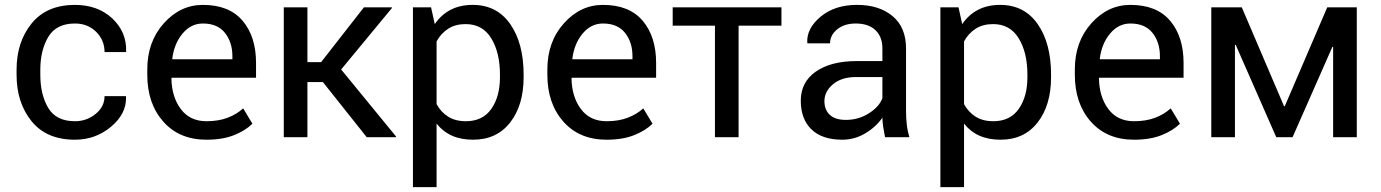

<svg xmlns="http://www.w3.org/2000/svg" viewBox="-20 -558 5619 781"><path d="M284.7 -64.9Q332.5 -64.9 368.9 -94.5Q405.3 -124 405.3 -167H491.7L492.7 -164.1Q495.1 -95.7 431.9 -42.7Q368.7 10.3 284.7 10.3Q169.4 10.3 108.4 -64.9Q47.4 -140.1 47.4 -253.9V-274.4Q47.4 -387.2 108.6 -462.6Q169.9 -538.1 284.7 -538.1Q377.4 -538.1 436.3 -483.4Q495.1 -428.7 493.2 -349.1L492.2 -346.2H405.3Q405.3 -394.5 371.1 -428.5Q336.9 -462.4 284.7 -462.4Q209 -462.4 176.5 -408Q144 -353.5 144 -274.4V-253.9Q144 -172.9 176.3 -118.9Q208.5 -64.9 284.7 -64.9Z M819.8 10.3Q709.5 10.3 644.3 -63.2Q579.1 -136.7 579.1 -253.9V-275.4Q579.1 -388.2 646.2 -463.1Q713.4 -538.1 805.2 -538.1Q912.1 -538.1 966.8 -473.6Q1021.5 -409.2 1021.5 -301.8V-241.7H678.7L677.2 -239.3Q678.7 -163.1 715.8 -114Q752.9 -64.9 819.8 -64.9Q868.7 -64.9 905.5 -78.9Q942.4 -92.8 969.2 -117.2L1006.8 -54.7Q978.5 -26.9 932.1 -8.3Q885.7 10.3 819.8 10.3ZM805.2 -462.4Q756.8 -462.4 722.7 -421.6Q688.5 -380.9 680.7 -319.3L681.6 -316.9H925.3V-329.6Q925.3 -386.2 895 -424.3Q864.7 -462.4 805.2 -462.4Z M1293.5 -224.1H1230.5V0H1134.3V-528.3H1230.5V-305.2H1286.1L1460.4 -528.3H1573.2L1574.7 -525.9L1367.7 -275.4L1591.3 -2.4L1589.8 0H1471.7Z M2109.9 -244.1Q2109.9 -129.9 2055.2 -59.8Q2000.5 10.3 1904.3 10.3Q1855.5 10.3 1818.6 -6.1Q1781.7 -22.5 1755.9 -55.2V203.1H1659.7V-528.3H1733.4L1748.5 -460Q1774.4 -498 1813 -518.1Q1851.6 -538.1 1902.8 -538.1Q2001 -538.1 2055.4 -460.2Q2109.9 -382.3 2109.9 -254.4ZM2013.7 -254.4Q2013.7 -344.2 1978.3 -402.1Q1942.9 -460 1874 -460Q1832.5 -460 1803.2 -441.2Q1773.9 -422.4 1755.9 -389.6V-134.3Q1773.9 -101.6 1803.2 -83.3Q1832.5 -64.9 1875 -64.9Q1943.4 -64.9 1978.5 -115Q2013.7 -165 2013.7 -244.1Z M2447.3 10.3Q2336.9 10.3 2271.7 -63.2Q2206.5 -136.7 2206.5 -253.9V-275.4Q2206.5 -388.2 2273.7 -463.1Q2340.8 -538.1 2432.6 -538.1Q2539.6 -538.1 2594.2 -473.6Q2648.9 -409.2 2648.9 -301.8V-241.7H2306.2L2304.7 -239.3Q2306.2 -163.1 2343.3 -114Q2380.4 -64.9 2447.3 -64.9Q2496.1 -64.9 2533 -78.9Q2569.8 -92.8 2596.7 -117.2L2634.3 -54.7Q2606 -26.9 2559.6 -8.3Q2513.2 10.3 2447.3 10.3ZM2432.6 -462.4Q2384.3 -462.4 2350.1 -421.6Q2315.9 -380.9 2308.1 -319.3L2309.1 -316.9H2552.7V-329.6Q2552.7 -386.2 2522.5 -424.3Q2492.2 -462.4 2432.6 -462.4Z M3158.7 -453.6H2984.4V0H2888.2V-453.6H2716.3V-528.3H3158.7Z M3580.1 0Q3575.2 -23.9 3572.5 -42.2Q3569.8 -60.5 3569.3 -79.1Q3542.5 -41 3499.3 -15.4Q3456.1 10.3 3406.2 10.3Q3323.7 10.3 3280.5 -32Q3237.3 -74.2 3237.3 -148.4Q3237.3 -224.1 3298.6 -266.8Q3359.9 -309.6 3464.8 -309.6H3569.3V-361.8Q3569.3 -408.2 3541 -435.3Q3512.7 -462.4 3460.9 -462.4Q3414.6 -462.4 3385.5 -438.7Q3356.4 -415 3356.4 -381.8H3264.6L3263.7 -384.8Q3260.7 -442.4 3318.1 -490.2Q3375.5 -538.1 3466.3 -538.1Q3556.2 -538.1 3610.8 -492.4Q3665.5 -446.8 3665.5 -360.8V-106.4Q3665.5 -78.1 3668.5 -51.8Q3671.4 -25.4 3679.2 0ZM3420.4 -70.3Q3472.7 -70.3 3514.6 -97.2Q3556.6 -124 3569.3 -158.7V-244.6H3461.4Q3403.3 -244.6 3368.4 -215.3Q3333.5 -186 3333.5 -146.5Q3333.5 -111.3 3355.5 -90.8Q3377.4 -70.3 3420.4 -70.3Z M4255.4 -244.1Q4255.4 -129.9 4200.7 -59.8Q4146 10.3 4049.8 10.3Q4001 10.3 3964.1 -6.1Q3927.2 -22.5 3901.4 -55.2V203.1H3805.2V-528.3H3878.9L3894 -460Q3919.9 -498 3958.5 -518.1Q3997.1 -538.1 4048.3 -538.1Q4146.5 -538.1 4200.9 -460.2Q4255.4 -382.3 4255.4 -254.4ZM4159.2 -254.4Q4159.2 -344.2 4123.8 -402.1Q4088.4 -460 4019.5 -460Q3978 -460 3948.7 -441.2Q3919.4 -422.4 3901.4 -389.6V-134.3Q3919.4 -101.6 3948.7 -83.3Q3978 -64.9 4020.5 -64.9Q4088.9 -64.9 4124 -115Q4159.2 -165 4159.2 -244.1Z M4592.8 10.3Q4482.4 10.3 4417.2 -63.2Q4352.1 -136.7 4352.1 -253.9V-275.4Q4352.1 -388.2 4419.2 -463.1Q4486.3 -538.1 4578.1 -538.1Q4685.1 -538.1 4739.7 -473.6Q4794.4 -409.2 4794.4 -301.8V-241.7H4451.7L4450.2 -239.3Q4451.7 -163.1 4488.8 -114Q4525.9 -64.9 4592.8 -64.9Q4641.6 -64.9 4678.5 -78.9Q4715.3 -92.8 4742.2 -117.2L4779.8 -54.7Q4751.5 -26.9 4705.1 -8.3Q4658.7 10.3 4592.8 10.3ZM4578.1 -462.4Q4529.8 -462.4 4495.6 -421.6Q4461.4 -380.9 4453.6 -319.3L4454.6 -316.9H4698.2V-329.6Q4698.2 -386.2 4668 -424.3Q4637.7 -462.4 4578.1 -462.4Z M5203.1 -126H5206.1L5378.9 -528.3H5499V0H5402.8V-366.7L5399.9 -367.7L5237.8 0H5171.4L5006.3 -376L5003.4 -375V0H4907.2V-528.3H5031.2Z"/></svg>

Font: GeogebraSans
Style: Regular
Weight: 400
Designer: Google
Version: Version 1.100140; 2013